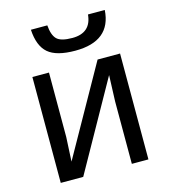

<svg xmlns="http://www.w3.org/2000/svg" viewBox="-113 -850 826 939"><g transform="rotate(-15 300.0 -380.5)"><path d="M162.1 -536.1V-210L155.8 -86.9L408.2 -536.1H522V0H438V-315.9L442.9 -448.2L191.9 0H78.1V-536.1ZM504.9 -761.2Q495.1 -606 314.9 -606Q219.7 -606 177.7 -642.1Q135.7 -678.2 130.9 -761.2H213.9Q217.8 -711.4 238.3 -690.7Q258.8 -669.9 316.9 -669.9Q411.6 -669.9 419.9 -761.2Z"/></g></svg>

Font: WenQuanYi Micro Hei Mono
Style: Regular
Weight: 400
Foundry: Ascender Corporation
Version: Version 0.2.0-beta